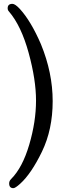

<svg xmlns="http://www.w3.org/2000/svg" viewBox="-20 -817 390 1002"><path d="M49.8 165Q27.8 165 27.8 140.1Q27.8 127 38.1 117.2Q97.2 58.1 132.6 -62Q168 -182.1 168 -292Q168 -400.9 129.4 -541.5Q90.8 -682.1 26.9 -756.8Q20 -763.7 20 -773.9Q20 -796.9 44.9 -796.9Q59.1 -796.9 84 -770Q142.1 -706.1 193.8 -585.9Q254.9 -437 254.9 -289.1Q254.9 -141.1 199 -25.6Q143.1 89.8 85 142.1Q59.6 165 49.8 165Z"/></svg>

Font: LXGW WenKai Screen R
Style: Regular
Weight: 400
Designer: Fontworks Inc.
Version: Version 1.235;May 31, 2022